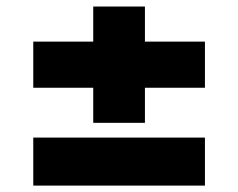

<svg xmlns="http://www.w3.org/2000/svg" viewBox="-20 -594 733 591"><path d="M82.4 -323.9V-465.9H267V-573.9H426.1V-465.9H610.8V-323.9H426.1V-215.9H267V-323.9ZM82.4 -22.7V-170.5H610.8V-22.7Z"/></svg>

Font: Karasuma Gothic
Style: Black
Weight: 900
Designer: Rasmus Andersson / Ryoko Nishizuka
Foundry: Genbu
Version: Version 1.00